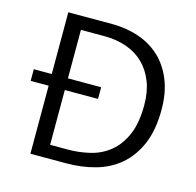

<svg xmlns="http://www.w3.org/2000/svg" viewBox="-95 -728 842 826"><g transform="rotate(15 326.0 -315.0)"><path d="M305 -630Q369 -630 424.5 -611Q480 -592 520 -554.5Q560 -517 583 -460.5Q606 -404 606 -329Q606 -238 579 -175Q552 -112 506 -73Q460 -34 399 -17Q338 0 270 0H110V-303H30V-355H110V-630ZM330 -355V-303H182V-59H261Q311 -59 359 -70.5Q407 -82 445 -112.5Q483 -143 506 -195.5Q529 -248 529 -329Q529 -387 511.5 -432Q494 -477 462.5 -508Q431 -539 386 -555Q341 -571 287 -571H182V-355Z"/></g></svg>

Font: Mukta Vaani Light
Style: Regular
Weight: 300
Designer: Noopur Datye, Girish Dalvi, Yashodeep Gholap, Pallavi Karambelkar
Foundry: Ek Type
Version: Version 2.538;PS 1.000;hotconv 16.6.51;makeotf.lib2.5.65220;